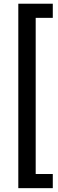

<svg xmlns="http://www.w3.org/2000/svg" viewBox="-20 -837 308 1014"><path d="M76.7 156.7V-817.4H258.8V-742.7H168.5V82H258.8V156.7Z"/></svg>

Font: Bert Sans Medium
Style: Regular
Weight: 500
Designer: Christian Robertson, Adam Twardoch, & Cristiano Sobral
Foundry: Google
Version: Version 12.135;January 10, 2020;FontCreator 12.0.0.2547 64-b